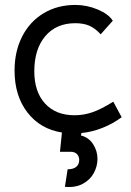

<svg xmlns="http://www.w3.org/2000/svg" viewBox="-20 -534 531 778"><path d="M375 110Q375 139 360.5 166.5Q346 194 316 210.5Q286 227 243 223L254 152Q277 152 289 142Q301 132 301 114Q301 100 292 90.5Q283 81 266 81H223L231 3Q143 -11 91 -78.5Q39 -146 39 -248Q39 -326 70 -386.5Q101 -447 157 -480.5Q213 -514 285 -514Q332 -514 376 -495.5Q420 -477 437 -450L388 -395Q365 -420 341.5 -430Q318 -440 285 -440Q208 -440 163.5 -387.5Q119 -335 119 -245Q119 -162 162.5 -114.5Q206 -67 282 -67Q320 -67 355.5 -79.5Q391 -92 439 -122L473 -59Q438 -33 395.5 -16Q353 1 310 5L308 15Q340 23 357.5 50.5Q375 78 375 110Z"/></svg>

Font: Bellota Text
Style: Bold
Weight: 700
Designer: Kemie Guaida
Foundry: Kemie Guaida
Version: Version 4.001